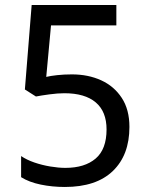

<svg xmlns="http://www.w3.org/2000/svg" viewBox="-20 -734 591 764"><path d="M238 10Q188 10 142 0.5Q96 -9 64 -29V-113Q86 -98 116.5 -87.5Q147 -77 180 -71.5Q213 -66 240 -66Q317 -66 360.5 -103Q404 -140 404 -219Q404 -290 361 -326.5Q318 -363 236 -363Q210 -363 176.5 -358.5Q143 -354 123 -350L79 -378L106 -714H443V-633H183L164 -428Q180 -432 207.5 -435Q235 -438 266 -438Q331 -438 382.5 -414.5Q434 -391 464.5 -344.5Q495 -298 495 -229Q495 -117 429 -53.5Q363 10 238 10Z"/></svg>

Font: lgurmukhi05
Style: Book
Weight: 400
Designer: Jelle Bosma - Monotype Design Team
Foundry: Monotype Imaging Inc.
Version: Version 2.003